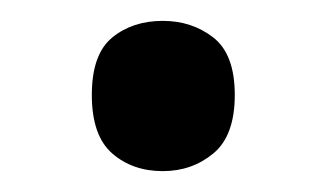

<svg xmlns="http://www.w3.org/2000/svg" viewBox="-20 -150 313 184"><path d="M68 -59Q68 -98 87.5 -114Q107 -130 136 -130Q164 -130 184.5 -114Q205 -98 205 -59Q205 -20 184.5 -3Q164 14 136 14Q107 14 87.5 -3Q68 -20 68 -59Z"/></svg>

Font: Noto Sans Arabic Med
Style: Regular
Weight: 500
Designer: Monotype Design Team, Nadine Chahine, Nizar Qandah and Khaled Hosny
Foundry: Monotype Imaging Inc.
Version: Version 2.012; ttfautohint (v1.8.4.7-5d5b)